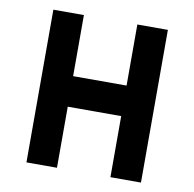

<svg xmlns="http://www.w3.org/2000/svg" viewBox="-71 -672 751 743"><g transform="rotate(10 305.0 -300.0)"><path d="M80 0H200V-240H410V0H530V-600H410V-360H200V-600H80Z"/></g></svg>

Font: Gauge Heavy
Style: Bold
Weight: 900
Designer: Daniel Pimley
Foundry: Daniel Pimley
Version: Version 1.003;PS 001.001;hotconv 1.0.56